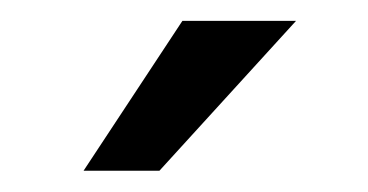

<svg xmlns="http://www.w3.org/2000/svg" viewBox="-20 -770 353 184"><path d="M60.1 -606.4 154.8 -750H263.7L132.8 -606.4Z"/></svg>

Font: Vazirmatn RD
Style: Regular
Weight: 400
Designer: Saber Rastikerdar
Foundry: Saber Rastikerdar
Version: Version 32.102